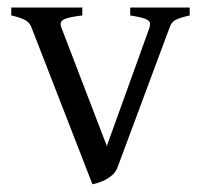

<svg xmlns="http://www.w3.org/2000/svg" viewBox="-20 -474 533 509"><path d="M482.9 -433.1Q468.3 -429.7 459 -426.8Q449.7 -423.8 443.8 -420.2Q438 -416.5 434.8 -411.9Q431.6 -407.2 429.2 -399.9L291 -28.8Q286.6 -18.1 278.3 -10.5Q270 -2.9 260.3 2.2Q250.5 7.3 241 10.3Q231.4 13.2 225.1 14.6L64 -399.9Q59.6 -413.6 46.9 -420.7Q34.2 -427.7 9.8 -433.1V-454.1H198.2V-433.1Q179.2 -430.7 167.2 -428.2Q155.3 -425.8 148.7 -422.1Q142.1 -418.5 141.1 -413.1Q140.1 -407.7 143.1 -399.9L263.2 -86.9L376 -399.9Q378.4 -407.2 377.7 -412.4Q377 -417.5 371.1 -421.1Q365.2 -424.8 354.2 -427.5Q343.3 -430.2 325.2 -433.1V-454.1H482.9Z"/></svg>

Font: Gentium Kaktovik
Style: Regular
Weight: 400
Designer: J. Victor Gaultney and Annie Olsen
Foundry: SIL International
Version: Version 1.102; 2013; Maintenance release